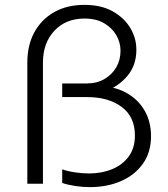

<svg xmlns="http://www.w3.org/2000/svg" viewBox="-20 -753 690 787"><path d="M348 14Q319 14 289 9.5Q259 5 235 -3V-59Q257 -51 287.5 -46.5Q318 -42 345 -42Q397 -42 439.5 -59.5Q482 -77 507.5 -111.5Q533 -146 533 -198Q533 -274 479 -314.5Q425 -355 338 -355H235V-411H336Q377 -411 408 -429Q439 -447 456.5 -477Q474 -507 474 -545Q474 -579 456.5 -609Q439 -639 406.5 -658Q374 -677 326 -677Q250 -677 203 -627Q156 -577 156 -496V0H92V-496Q92 -568 121 -621Q150 -674 202.5 -703.5Q255 -733 326 -733Q395 -733 442 -706.5Q489 -680 514 -638.5Q539 -597 539 -549Q539 -485 501.5 -441Q464 -397 410 -379L398 -400Q459 -396 504 -369Q549 -342 574 -297.5Q599 -253 599 -195Q599 -128 565.5 -81.5Q532 -35 475.5 -10.5Q419 14 348 14Z"/></svg>

Font: Azeret Mono ExtraLight
Style: Regular
Weight: 250
Designer: Martin Vácha
Foundry: Displaay
Version: Version 1.002